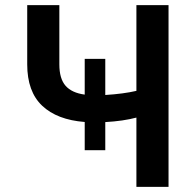

<svg xmlns="http://www.w3.org/2000/svg" viewBox="-20 -727 742 747"><path d="M389.6 -357.4Q460.4 -361.8 510.7 -373.5V-707H635.7V0H510.7V-269.5Q459.5 -255.9 389.6 -252V-142.6H309.6V-252.4Q202.1 -260.7 144 -315.7Q85.9 -370.6 85.9 -476.6V-707H210.9V-476.6Q210.9 -420.9 235.1 -393.3Q259.3 -365.7 309.6 -358.9V-498H389.6Z"/></svg>

Font: Pretendard JP SemiBold
Style: Regular
Weight: 600
Designer: Base glyphs from Inter by Rasmus Andersson; Hangeul glyphs from Noto Sans CJK(Source Han Sans) by Jang Soo-young and Kan
Foundry: Kil Hyung-jin
Version: Version 1.309